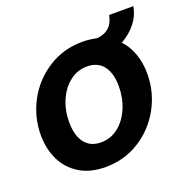

<svg xmlns="http://www.w3.org/2000/svg" viewBox="-109 -677 774 791"><g transform="rotate(-20 278.5 -282.0)"><path d="M461 -449Q488 -420 502 -380Q516 -340 516 -293Q516 -214 478.5 -144.5Q441 -75 374 -32.5Q307 10 224 10Q157 10 110.5 -18.5Q64 -47 40.5 -95.5Q17 -144 17 -205Q17 -284 54.5 -353.5Q92 -423 159 -465.5Q226 -508 309 -508Q340 -508 371 -501Q438 -506 451 -574H557Q550 -534 524.5 -502Q499 -470 461 -449ZM388 -284Q388 -342 363.5 -374Q339 -406 292 -406Q250 -406 216.5 -380Q183 -354 164 -310.5Q145 -267 145 -215Q145 -157 169.5 -124.5Q194 -92 241 -92Q283 -92 316.5 -118Q350 -144 369 -188.5Q388 -233 388 -284Z"/></g></svg>

Font: Cabin
Style: Bold Italic
Weight: 700
Italic angle: -7°
Designer: Pablo Impallari
Foundry: Pablo Impallari. http://www.impallari.com Igino Marini. http://www.ikern.com
Version: Version 2.200